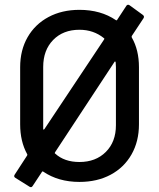

<svg xmlns="http://www.w3.org/2000/svg" viewBox="-20 -749 662 800"><path d="M578 -673 529 -599Q528 -596 529 -593Q559 -541 559 -469V-231Q559 -160 528 -105.5Q497 -51 441 -21Q385 9 311 9Q223 9 160 -34Q156 -36 155 -33L116 26Q111 34 103 29L44 -8Q36 -13 41 -21L93 -101Q95 -105 93 -107Q64 -160 64 -231V-469Q64 -540 95 -594Q126 -648 182 -678Q238 -708 311 -708Q400 -708 463 -665Q467 -663 468 -666L506 -724Q508 -728 512 -729Q516 -730 520 -727L575 -687Q583 -681 578 -673ZM160 -212Q160 -209 161.5 -209Q163 -209 165 -211L414 -585Q416 -589 413 -590Q370 -625 311 -625Q243 -625 201.5 -582.5Q160 -540 160 -470V-227ZM462 -489Q460 -496 457 -491L209 -114Q207 -110 210 -109Q248 -74 311 -74Q379 -74 421 -116Q463 -158 463 -227V-470Z"/></svg>

Font: Amber EN Medium
Style: Regular
Weight: 500
Designer: Jeremy Tribby
Foundry: Tribby Type Co.
Version: Version 1.403 November 24, 2021